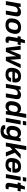

<svg xmlns="http://www.w3.org/2000/svg" viewBox="2911 -3675 952 6814"><g transform="rotate(90 3387.0 -268.0)"><path d="M18.1 0 109.9 -525.9H224.1V-453.1H231Q261.7 -491.2 309.1 -514.6Q356.4 -538.1 407.2 -538.1Q479 -538.1 520 -504.6Q561 -471.2 561 -401.9Q561 -371.1 553.2 -328.1L495.1 0H356L412.1 -315.9Q417 -342.8 417 -358.9Q417 -422.9 350.1 -422.9Q297.9 -422.9 258.5 -387Q219.2 -351.1 208 -288.1L157.2 0Z M868.7 12.2Q632.3 12.2 632.3 -191.9Q632.3 -226.6 640.6 -273.9Q685.5 -538.1 945.8 -538.1Q1183.6 -538.1 1183.6 -333Q1183.6 -277.3 1162.6 -221.2Q1133.3 -101.6 1061.5 -44.7Q989.7 12.2 868.7 12.2ZM878.4 -96.2Q944.3 -96.2 980.7 -134Q1017.1 -171.9 1031.7 -251Q1040.5 -299.3 1040.5 -329.1Q1040.5 -380.4 1015.6 -405.8Q990.7 -431.2 936.5 -431.2Q871.1 -431.2 835.2 -392.6Q799.3 -354 783.7 -274.9Q773.4 -218.8 773.4 -196.8Q773.4 -145.5 798.6 -120.8Q823.7 -96.2 878.4 -96.2Z M1395.5 12.2Q1333 12.2 1304.2 -15.6Q1275.4 -43.5 1275.4 -92.8Q1275.4 -113.8 1280.3 -140.1L1328.1 -418.9H1263.2L1281.2 -525.9H1351.6L1404.3 -675.8H1512.2L1485.4 -525.9H1581.5L1562.5 -418.9H1467.3L1421.4 -162.1Q1417.5 -134.8 1417.5 -130.9Q1417.5 -96.2 1457.5 -96.2H1506.3L1489.3 -3.9Q1441.9 12.2 1395.5 12.2Z M1676.3 0 1605 -525.9H1744.1L1764.2 -303.2Q1766.6 -276.4 1772 -158.2H1777.3Q1815.4 -261.7 1833 -301.8L1928.2 -525.9H2074.2L2091.3 -301.8Q2099.1 -175.3 2100.1 -158.2H2105Q2146.5 -268.1 2161.1 -301.8L2259.3 -525.9H2397.9L2140.1 0H1998L1980 -250Q1975.1 -333 1975.1 -363.8H1971.2Q1967.8 -355 1958.7 -331.1Q1949.7 -307.1 1941.7 -286.4Q1933.6 -265.6 1927.2 -251L1819.3 0Z M2630.9 12.2Q2508.8 12.2 2448 -38.1Q2387.2 -88.4 2387.2 -192.9Q2387.2 -249.5 2397 -296.9Q2418.9 -407.7 2490 -472.9Q2561 -538.1 2681.2 -538.1Q2907.2 -538.1 2907.2 -342.8Q2907.2 -287.1 2893.1 -231.9H2527.8Q2523.9 -203.6 2523.9 -190.9Q2523.9 -140.1 2549.1 -116Q2574.2 -91.8 2628.9 -91.8Q2732.4 -91.8 2749 -186H2884.8Q2869.1 -88.9 2802 -38.3Q2734.9 12.2 2630.9 12.2ZM2544.9 -319.8H2766.1Q2769 -332 2769 -352.1Q2769 -394 2746.8 -414.6Q2724.6 -435.1 2684.1 -435.1Q2577.1 -435.1 2544.9 -319.8Z M2956.1 0 3047.9 -525.9H3162.1V-453.1H3168.9Q3199.7 -491.2 3247.1 -514.6Q3294.4 -538.1 3345.2 -538.1Q3417 -538.1 3458 -504.6Q3499 -471.2 3499 -401.9Q3499 -371.1 3491.2 -328.1L3433.1 0H3293.9L3350.1 -315.9Q3355 -342.8 3355 -358.9Q3355 -422.9 3288.1 -422.9Q3235.8 -422.9 3196.5 -387Q3157.2 -351.1 3146 -288.1L3095.2 0Z M3751.5 12.2Q3667 12.2 3618.7 -40Q3570.3 -92.3 3570.3 -184.1Q3570.3 -226.1 3578.6 -272.9Q3603 -405.3 3667 -471.7Q3731 -538.1 3823.7 -538.1Q3937 -538.1 3975.6 -467.8H3981.4L4025.4 -723.1H4164.6L4037.6 0H3924.3V-70.8H3917.5Q3886.7 -29.8 3843.8 -8.8Q3800.8 12.2 3751.5 12.2ZM3804.7 -102.1Q3918 -102.1 3943.4 -254.9Q3952.6 -303.7 3952.6 -325.2Q3952.6 -423.8 3861.3 -423.8Q3800.8 -423.8 3769 -388.7Q3737.3 -353.5 3722.7 -277.8Q3712.4 -218.8 3712.4 -194.8Q3712.4 -147.9 3734.9 -125Q3757.3 -102.1 3804.7 -102.1Z M4269.5 -603 4291.5 -723.1H4430.7L4409.7 -603ZM4165.5 0 4258.3 -525.9H4397.5L4304.7 0Z M4627.9 188Q4531.2 188 4476.6 155.8Q4421.9 123.5 4421.9 64.9Q4421.9 44.9 4427.2 22.9H4561Q4560.1 27.8 4560.1 34.2Q4560.1 57.1 4581.8 68.1Q4603.5 79.1 4640.1 79.1Q4759.3 79.1 4781.2 -48.8Q4782.7 -56.2 4784.9 -69.8Q4787.1 -83.5 4788.1 -87.9H4781.2Q4721.7 -18.1 4622.1 -18.1Q4539.6 -18.1 4493.4 -65.9Q4447.3 -113.8 4447.3 -209Q4447.3 -245.6 4454.1 -286.1Q4476.6 -413.6 4540.8 -475.8Q4605 -538.1 4703.1 -538.1Q4758.3 -538.1 4798.3 -517.3Q4838.4 -496.6 4857.9 -455.1H4865.2L4889.2 -525.9H5002.9L4920.9 -59.1Q4897 72.8 4826.4 130.4Q4755.9 188 4627.9 188ZM4683.1 -130.9Q4737.8 -130.9 4773.4 -168.5Q4809.1 -206.1 4819.8 -272Q4827.1 -316.4 4827.1 -332Q4827.1 -423.8 4734.9 -423.8Q4618.7 -423.8 4597.2 -287.1Q4588.9 -242.2 4588.9 -219.2Q4588.9 -175.3 4611.6 -153.1Q4634.3 -130.9 4683.1 -130.9Z M5039.1 0 5166 -724.1H5305.2L5231 -307.1L5455.1 -525.9H5617.2L5399.9 -318.8L5533.2 0H5382.8L5296.9 -229L5203.1 -147.9L5176.8 0Z M5833.5 12.2Q5711.4 12.2 5650.6 -38.1Q5589.8 -88.4 5589.8 -192.9Q5589.8 -249.5 5599.6 -296.9Q5621.6 -407.7 5692.6 -472.9Q5763.7 -538.1 5883.8 -538.1Q6109.9 -538.1 6109.9 -342.8Q6109.9 -287.1 6095.7 -231.9H5730.5Q5726.6 -203.6 5726.6 -190.9Q5726.6 -140.1 5751.7 -116Q5776.9 -91.8 5831.5 -91.8Q5935.1 -91.8 5951.7 -186H6087.4Q6071.8 -88.9 6004.6 -38.3Q5937.5 12.2 5833.5 12.2ZM5747.6 -319.8H5968.8Q5971.7 -332 5971.7 -352.1Q5971.7 -394 5949.5 -414.6Q5927.2 -435.1 5886.7 -435.1Q5779.8 -435.1 5747.6 -319.8Z M6262.7 -603 6284.7 -723.1H6423.8L6402.8 -603ZM6158.7 0 6251.5 -525.9H6390.6L6297.9 0Z M6588.4 12.2Q6525.9 12.2 6497.1 -15.6Q6468.3 -43.5 6468.3 -92.8Q6468.3 -113.8 6473.1 -140.1L6521 -418.9H6456.1L6474.1 -525.9H6544.4L6597.2 -675.8H6705.1L6678.2 -525.9H6774.4L6755.4 -418.9H6660.2L6614.3 -162.1Q6610.4 -134.8 6610.4 -130.9Q6610.4 -96.2 6650.4 -96.2H6699.2L6682.1 -3.9Q6634.8 12.2 6588.4 12.2Z"/></g></svg>

Font: Archivo
Style: Bold Italic
Weight: 700
Italic angle: -10°
Designer: Hector Gatti
Foundry: Omnibus-Type
Version: Version 2.001